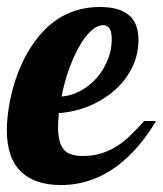

<svg xmlns="http://www.w3.org/2000/svg" viewBox="-33 -529 471 555"><path d="M29.3 -31.2Q-13.2 -70.8 -13.2 -152.8Q-13.2 -183.6 -7.1 -221.2Q-1 -258.8 11.2 -296.4Q24.9 -338.4 46.1 -376Q67.4 -413.6 95.7 -442.4Q161.1 -508.8 256.8 -508.8Q317.9 -508.8 345.7 -479.5Q367.2 -456.5 367.2 -413.1Q367.2 -370.6 348.6 -333.3Q330.1 -295.9 297.4 -267.1Q264.6 -238.8 223.1 -221.9Q181.6 -205.1 137.2 -202.1Q134.8 -176.8 134.8 -162.1Q134.8 -113.3 153.3 -94.7Q169.4 -78.1 207 -78.1Q261.2 -78.1 306.2 -107.4Q325.2 -119.6 342.8 -136.5Q360.4 -153.3 383.8 -179.2H418Q370.6 -99.1 309.1 -51.8Q233.4 5.9 143.1 5.9Q69.3 5.9 29.3 -31.2ZM246.1 -303.2Q266.6 -326.7 278.3 -355.7Q290 -384.8 290 -415Q290 -435.1 284.4 -445.6Q278.8 -456.1 265.1 -456.1Q247.1 -456.1 228.8 -438.5Q210.4 -420.9 193.4 -390.1Q177.7 -361.3 165 -324.7Q152.3 -288.1 145 -250Q172.9 -252 199.2 -266.1Q225.6 -280.3 246.1 -303.2Z"/></svg>

Font: Pattaya
Style: Regular
Weight: 400
Designer: Pablo Impallari / Thai characters Designed by Thanarat Vachiruckul and Suppakit Chalermlarp
Foundry: Pablo Impallari
Version: Version 2.000